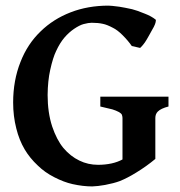

<svg xmlns="http://www.w3.org/2000/svg" viewBox="-20 -650 641 685"><path d="M535.2 -580.1Q537.1 -579.1 535.2 -570.8Q534.2 -564.9 528.8 -554.2Q526.9 -550.3 522.9 -543.7Q519 -537.1 517.1 -533.2Q514.2 -528.3 511 -522.2Q507.8 -516.1 503.9 -509.8Q502 -505.9 497.1 -499Q492.2 -492.2 491.2 -491.2Q489.3 -488.3 480 -479L450.2 -485.8Q437 -504.9 417 -524.9Q398.9 -543 382.8 -550.8Q361.8 -562 347.2 -564.9Q330.1 -568.8 307.1 -568.8Q295.9 -568.8 277.8 -564Q263.7 -560.1 244.1 -546.9Q226.1 -534.7 210 -516.1Q193.4 -496.6 180.2 -467.8Q168.9 -444.8 159.2 -400.9Q150.4 -361.8 149.9 -311Q149.9 -249 166 -199.2Q182.1 -151.4 206.1 -122.1Q231.4 -92.3 263.2 -77.1Q293.9 -62 330.1 -62Q355 -62 377.9 -66.9Q399.9 -71.8 417 -81.1V-229Q417 -233.9 415 -240.2Q413.1 -245.1 404.8 -250Q393.6 -255.9 380.9 -259.8Q354 -266.6 337.9 -270V-305.2H581.1V-270Q554.2 -263.2 543 -252Q534.2 -243.2 534.2 -229V-83Q502 -56.2 465.8 -34.2Q435.1 -15.1 407.2 -3.9Q386.2 3.9 355 9.8Q328.1 14.6 309.1 15.1Q275.9 15.1 238.8 6.8Q208 0 172.9 -18.1Q139.6 -35.2 115.2 -59.1Q86.4 -85.9 67.9 -117.2Q48.3 -150.4 38.1 -191.9Q26.9 -235.8 26.9 -284.2Q26.9 -363.3 53.2 -429.2Q78.1 -493.2 125 -538.1Q169.9 -582 231.9 -606Q293.5 -629.9 367.2 -629.9Q376 -629.9 405.8 -626Q424.8 -623 451.2 -617.2Q467.3 -613.3 497.1 -601.1Q520 -592.3 535.2 -580.1Z"/></svg>

Font: Gentium Basic
Style: Bold
Weight: 700
Designer: J. Victor Gaultney and Annie Olsen
Foundry: SIL International
Version: Version 1.100